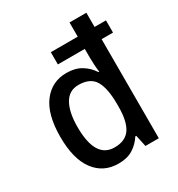

<svg xmlns="http://www.w3.org/2000/svg" viewBox="-182 -971 934 1007"><g transform="rotate(-30 285.5 -468.0)"><path d="M243 -83Q152 -83 99.5 -153Q47 -223 47 -357Q47 -492 100 -562Q153 -632 242 -632Q294 -632 330.5 -610Q367 -588 390 -552H395Q392 -572 390.5 -597Q389 -622 389 -639V-693H226V-767H389V-853H491V-767H560V-693H491V-93H410L395 -163H389Q366 -127 331 -105Q296 -83 243 -83ZM267 -167Q333 -167 362 -210Q391 -253 391 -341V-359Q391 -452 364 -499Q337 -546 265 -546Q208 -546 179.5 -496Q151 -446 151 -356Q151 -167 267 -167Z"/></g></svg>

Font: Noto Sans Telugu UI SemiCondensed Medium
Style: Regular
Weight: 500
Width: 4
Designer: Jelle Bosma - Monotype Design Team
Foundry: Monotype Imaging Inc.
Version: Version 2.005; ttfautohint (v1.8.4.7-5d5b)